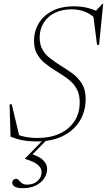

<svg xmlns="http://www.w3.org/2000/svg" viewBox="-20 -728 558 1002"><path d="M495.5 -612.5Q462.5 -651 427.2 -665.2Q392 -679.5 355.5 -679.5Q302.5 -679.5 264.8 -660.2Q227 -641 207 -607.5Q187 -574 187 -532.5Q187 -494.5 202 -468.5Q217 -442.5 242.2 -423.2Q267.5 -404 297.5 -385Q328 -366.5 357.8 -344.8Q387.5 -323 407.2 -291.8Q427 -260.5 427 -212.5Q427 -146.5 395.8 -96.2Q364.5 -46 307.5 -18Q250.5 10 174 10Q131 10 99.2 4.2Q67.5 -1.5 35 -15L30 -183.5H41.5L83 -8L45.5 -41.5Q74.5 -21 108.5 -14.5Q142.5 -8 175.5 -8Q242.5 -8 292 -31Q341.5 -54 368.8 -95.8Q396 -137.5 396 -193.5Q396 -228.5 385 -253.8Q374 -279 355.5 -297.5Q337 -316 314.5 -330.5Q292 -345 270 -359Q240.5 -377 214.8 -397.8Q189 -418.5 173.2 -446.8Q157.5 -475 157.5 -516Q157.5 -564 181.2 -604.8Q205 -645.5 251.5 -670.2Q298 -695 365.5 -695Q407.5 -695 441.2 -685.8Q475 -676.5 501.5 -661.5L474 -664.5L515 -708.5H518.5L497 -493.5H486.5L466 -653ZM101 254Q69.5 254 56.8 245.8Q44 237.5 44 225.5Q44 216.5 49.8 210.8Q55.5 205 63 205Q71.5 205 78 212.5Q84.5 220 94.2 227.8Q104 235.5 122 235.5Q155.5 235.5 176.2 216.5Q197 197.5 197 169.5Q197 149.5 177.5 132.2Q158 115 110.5 101.5V99.5L207.5 0H226L143.5 84L141 74.5Q188 89 207 109.8Q226 130.5 226 152Q226 180.5 210 203.8Q194 227 165.8 240.5Q137.5 254 101 254Z"/></svg>

Font: Newsreader 36pt ExtraLight
Style: Italic
Weight: 250
Italic angle: -17°
Designer: Hugues Gentile
Foundry: Production Type
Version: Version 1.003